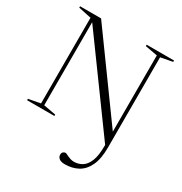

<svg xmlns="http://www.w3.org/2000/svg" viewBox="-212 -860 1189 1255"><g transform="rotate(30 382.5 -233.0)"><path d="M638 -81.5 633.5 12.5 137.5 -669.5 148.5 -677V-27.5L241 -10.5V0H35V-10.5L124.5 -27.5V-674L28 -694.5V-705H186.5ZM647.5 4Q647.5 89.5 622.5 141.5Q597.5 193.5 554.8 216.5Q512 239.5 457.5 239.5Q428 239.5 414 228Q400 216.5 400 200Q400 186 408 179Q416 172 425.5 172Q430 172 437 175.8Q444 179.5 453.8 184Q463.5 188.5 475.5 192Q487.5 195.5 501.5 195.5Q533 195.5 560.8 179Q588.5 162.5 605.8 121Q623 79.5 623 5V-677.5L530.5 -694.5V-705H737V-694.5L647.5 -677.5Z"/></g></svg>

Font: Newsreader 60pt Light
Style: Regular
Weight: 300
Designer: Hugues Gentile
Foundry: Production Type
Version: Version 1.003